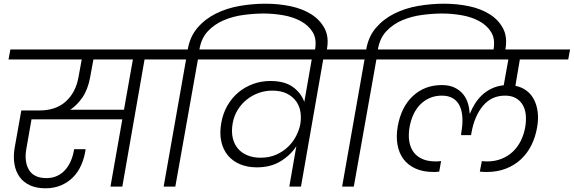

<svg xmlns="http://www.w3.org/2000/svg" viewBox="-20 -1007 3096 1036"><path d="M466 -588Q454 -524 425 -481.5Q396 -439 359 -415H649L697 -686H484ZM36 -740H911L901 -686H760L640 0H576L640 -363H150L122 -203Q110 -134 136.5 -90Q163 -46 231 -46Q263 -46 288.5 -58Q314 -70 332.5 -91Q351 -112 363 -140.5Q375 -169 380 -202H442Q436 -157 419 -118Q402 -79 374.5 -51Q347 -23 309.5 -7Q272 9 225 9Q177 9 142 -7Q107 -23 86 -52Q65 -81 58 -121Q51 -161 59 -209L95 -411H193Q281 -411 334.5 -459Q388 -507 403 -588L421 -686H26Z M926 0H863L984 -686H843L853 -740H993Q1005 -810 1046 -857.5Q1087 -905 1145.5 -934Q1204 -963 1273.5 -975Q1343 -987 1413 -987Q1483 -987 1547.5 -973.5Q1612 -960 1659.5 -930Q1707 -900 1731.5 -853.5Q1756 -807 1744 -741L1741 -724H1678L1680 -740Q1690 -797 1667 -834Q1644 -871 1602 -893.5Q1560 -916 1507 -925Q1454 -934 1403 -934Q1352 -934 1295 -926.5Q1238 -919 1188 -898Q1138 -877 1102 -839Q1066 -801 1056 -740H1198L1188 -686H1048Z M1386 -156Q1434 -156 1471.5 -173Q1509 -190 1535.5 -216Q1562 -242 1578 -273.5Q1594 -305 1600 -335Q1606 -368 1601.5 -400.5Q1597 -433 1579 -459Q1561 -485 1529 -501.5Q1497 -518 1449 -518Q1411 -518 1376 -505.5Q1341 -493 1312 -470Q1283 -447 1262.5 -414Q1242 -381 1235 -339Q1228 -296 1236 -262Q1244 -228 1264.5 -204.5Q1285 -181 1316 -168.5Q1347 -156 1386 -156ZM1724 -686 1604 0H1541L1579 -218Q1547 -169 1493.5 -136.5Q1440 -104 1366 -104Q1316 -104 1276 -120.5Q1236 -137 1210 -168Q1184 -199 1174 -243.5Q1164 -288 1174 -344Q1183 -396 1207.5 -438Q1232 -480 1267 -509Q1302 -538 1346 -554Q1390 -570 1439 -570Q1516 -570 1560.5 -537.5Q1605 -505 1622 -457L1662 -686H1130L1140 -740H1874L1864 -686Z M1889 0H1826L1947 -686H1806L1816 -740H1956Q1968 -810 2009 -857.5Q2050 -905 2108.5 -934Q2167 -963 2236.5 -975Q2306 -987 2376 -987Q2446 -987 2510.5 -973.5Q2575 -960 2622.5 -930Q2670 -900 2694.5 -853.5Q2719 -807 2707 -741L2704 -724H2641L2643 -740Q2653 -797 2630 -834Q2607 -871 2565 -893.5Q2523 -916 2470 -925Q2417 -934 2366 -934Q2315 -934 2258 -926.5Q2201 -919 2151 -898Q2101 -877 2065 -839Q2029 -801 2019 -740H2161L2151 -686H2011Z M2606 -79Q2598 -79 2588 -79.5Q2578 -80 2569 -81L2580 -138Q2587 -137 2594 -136.5Q2601 -136 2609 -136Q2651 -136 2686 -150Q2721 -164 2747 -188.5Q2773 -213 2790 -247Q2807 -281 2814 -321Q2820 -356 2817 -387Q2814 -418 2800.5 -441Q2787 -464 2763.5 -477.5Q2740 -491 2705 -491Q2632 -491 2586 -436Q2540 -381 2524 -291L2522 -278H2468L2469 -291Q2477 -335 2475 -372Q2473 -409 2460.5 -435.5Q2448 -462 2424 -476.5Q2400 -491 2364 -491Q2328 -491 2298.5 -478Q2269 -465 2247 -442.5Q2225 -420 2210.5 -388.5Q2196 -357 2190 -321Q2183 -281 2188 -247Q2193 -213 2210 -188.5Q2227 -164 2257 -150Q2287 -136 2331 -136Q2338 -136 2345 -136.5Q2352 -137 2360 -138L2350 -81Q2341 -80 2334.5 -79.5Q2328 -79 2320 -79Q2262 -79 2221 -98Q2180 -117 2156 -150Q2132 -183 2124.5 -228Q2117 -273 2126 -324Q2144 -429 2207.5 -488.5Q2271 -548 2364 -548Q2405 -548 2433.5 -534Q2462 -520 2479.5 -498Q2497 -476 2505 -449Q2513 -422 2514 -395H2516Q2526 -420 2542 -446Q2558 -472 2580 -493Q2602 -514 2631.5 -528.5Q2661 -543 2698 -547L2723 -686H2087L2097 -740H3056L3046 -686H2785L2761 -544Q2796 -537 2821.5 -517.5Q2847 -498 2862 -468.5Q2877 -439 2881.5 -401Q2886 -363 2878 -319Q2869 -267 2847 -223Q2825 -179 2790.5 -147Q2756 -115 2709.5 -97Q2663 -79 2606 -79Z"/></svg>

Font: SVN-Poppins Light
Style: Italic
Weight: 300
Italic angle: -10°
Designer: Ninad Kale (Devanagari), Jonny Pinhorn (Latin)
Foundry: Indian Type Foundry
Version: Version 3.002 2017; ttfautohint (v1.8.3)